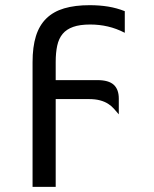

<svg xmlns="http://www.w3.org/2000/svg" viewBox="-20 -517 590 737"><path d="M193.8 -209.5H353.5Q397 -209.5 416.5 -191.7Q436 -173.8 436 -138.7V-78.1Q426.3 -89.8 416.7 -100.3Q407.2 -110.8 394.5 -118.9Q381.8 -127 364 -131.8Q346.2 -136.7 319.8 -136.7H193.8V200.2H105V-278.3Q105 -336.9 117.9 -378.4Q130.9 -419.9 158 -446.3Q185.1 -472.7 226.3 -484.9Q267.6 -497.1 324.2 -497.1Q362.3 -497.1 395.3 -491.7Q428.2 -486.3 459 -474.1V-391.1Q426.8 -407.7 394 -415.3Q361.3 -422.9 326.2 -422.9Q286.6 -422.9 261 -413.8Q235.4 -404.8 220.5 -387Q205.6 -369.1 199.7 -342Q193.8 -314.9 193.8 -279.3Z"/></svg>

Font: Code New Roman
Style: Regular
Weight: 400
Monospace: yes
Designer: Sam Radian
Foundry: Code New Roman
Version: Version 2.00 November 29, 2014